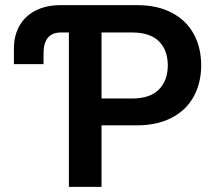

<svg xmlns="http://www.w3.org/2000/svg" viewBox="-20 -727 840 747"><path d="M34.2 -477.5V-539.1Q34.2 -588.9 55.9 -627Q77.6 -665 118.7 -686Q159.7 -707 215.8 -707H513.7Q592.8 -707 648.9 -677.2Q705.1 -647.5 733.9 -594.5Q762.7 -541.5 762.7 -472.7Q762.7 -404.3 733.6 -351.3Q704.6 -298.3 647.9 -268.8Q591.3 -239.3 511.7 -239.3H375V0H248V-600.6H216.8Q147.5 -600.6 149.4 -513.7V-477.5ZM494.1 -343.8Q563.5 -343.8 598.1 -378.7Q632.8 -413.6 632.8 -472.7Q632.8 -532.2 598.1 -566.4Q563.5 -600.6 494.1 -600.6H375V-343.8Z"/></svg>

Font: Pretendard GOV SemiBold
Style: Regular
Weight: 600
Designer: Base glyphs from Inter by Rasmus Andersson; Hangeul glyphs from Noto Sans CJK(Source Han Sans) by Jang Soo-young and Kan
Foundry: Kil Hyung-jin
Version: Version 1.309